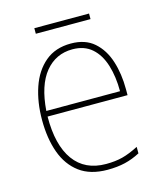

<svg xmlns="http://www.w3.org/2000/svg" viewBox="-100 -715 682 800"><g transform="rotate(-15 240.5 -314.5)"><path d="M253 -538Q315 -538 353 -504.5Q391 -471 408.5 -416Q426 -361 426 -295V-269H81Q80 -146 127.5 -80.5Q175 -15 266 -15Q306 -15 337 -23Q368 -31 407 -51V-23Q375 -6 341.5 2Q308 10 266 10Q192 10 145.5 -24.5Q99 -59 77 -120Q55 -181 55 -261Q55 -338 76.5 -401Q98 -464 142 -501Q186 -538 253 -538ZM253 -513Q181 -513 135.5 -457.5Q90 -402 82 -293H400Q400 -356 384.5 -406Q369 -456 336.5 -484.5Q304 -513 253 -513ZM359 -639V-615H123V-639Z"/></g></svg>

Font: Noto Sans Khmer UI SemiCondensed Thin
Style: Regular
Weight: 100
Width: 4
Designer: Danh Hong and the Monotype Design Team
Foundry: Monotype Imaging Inc.
Version: Version 2.002; ttfautohint (v1.8.4.7-5d5b)